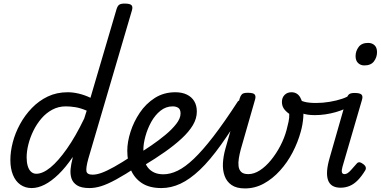

<svg xmlns="http://www.w3.org/2000/svg" viewBox="-20 -1035 2129 1074"><path d="M157 17Q121 17 94 -2Q67 -21 52.5 -56.5Q38 -92 38 -140Q38 -187 51.5 -239Q65 -291 92 -340.5Q119 -390 158 -430.5Q197 -471 247 -495Q297 -519 359 -519Q389 -519 422 -511Q455 -503 486 -488L632 -984Q638 -1003 647.5 -1009Q657 -1015 677 -1015Q707 -1015 715.5 -1006Q724 -997 718 -977L474 -147Q460 -96 463.5 -77Q467 -58 498 -58Q507 -58 511.5 -46.5Q516 -35 514.5 -20.5Q513 -6 505 5.5Q497 17 481 17Q434 17 410.5 1.5Q387 -14 379.5 -38Q372 -62 375 -90.5Q378 -119 385 -145L387 -157Q347 -98 307 -59.5Q267 -21 229.5 -2Q192 17 157 17ZM183 -63Q219 -63 262 -98Q305 -133 354 -202.5Q403 -272 451 -372L465 -416Q430 -431 401 -435.5Q372 -440 348 -440Q307 -440 272.5 -421.5Q238 -403 211.5 -372Q185 -341 166.5 -303Q148 -265 138.5 -226.5Q129 -188 129 -155Q129 -128 135 -107Q141 -86 153.5 -74.5Q166 -63 183 -63Z M480 17Q466 17 459.5 5.5Q453 -6 454.5 -20.5Q456 -35 467 -46.5Q478 -58 499 -58Q520 -58 548 -68Q576 -78 617.5 -101Q659 -124 720 -164Q734 -172 745 -167.5Q756 -163 761 -151Q766 -139 763.5 -125Q761 -111 746 -102Q679 -58 630.5 -31.5Q582 -5 547 6Q512 17 480 17Z M752 -172Q785 -193 826 -221Q867 -249 904.5 -280Q942 -311 966 -342Q990 -373 990 -400Q990 -423 977.5 -431.5Q965 -440 946 -440Q908 -440 877.5 -415.5Q847 -391 826 -353Q805 -315 793.5 -273Q782 -231 782 -198Q782 -167 787.5 -141.5Q793 -116 807 -98Q821 -80 842.5 -70Q864 -60 895 -60Q909 -60 914.5 -48.5Q920 -37 918 -21.5Q916 -6 907 5.5Q898 17 883 17Q816 17 774 -10.5Q732 -38 712 -85Q692 -132 692 -192Q692 -241 710 -297.5Q728 -354 762 -404.5Q796 -455 846 -487Q896 -519 961 -519Q998 -519 1025 -506Q1052 -493 1066.5 -469Q1081 -445 1081 -411Q1081 -372 1059 -335Q1037 -298 996.5 -260.5Q956 -223 902 -185Q848 -147 783 -108Z M883 17Q874 17 870.5 5.5Q867 -6 868 -21.5Q869 -37 876 -48.5Q883 -60 894 -60Q932 -60 973.5 -80Q1015 -100 1064 -146.5Q1113 -193 1173.5 -271.5Q1234 -350 1310 -467Q1315 -475 1328 -470.5Q1341 -466 1350.5 -456.5Q1360 -447 1355 -438Q1279 -313 1216.5 -225.5Q1154 -138 1098 -85Q1042 -32 989.5 -7.5Q937 17 883 17Z M1350 19Q1303 19 1275.5 0Q1248 -19 1236.5 -51Q1225 -83 1227 -121.5Q1229 -160 1240 -200L1321 -485Q1325 -499 1333 -507.5Q1341 -516 1366 -516Q1398 -516 1405 -506Q1412 -496 1407 -479L1327 -200Q1320 -174 1316 -149.5Q1312 -125 1314.5 -105Q1317 -85 1329.5 -73Q1342 -61 1369 -61Q1401 -61 1433.5 -82Q1466 -103 1495.5 -139Q1525 -175 1548 -219Q1571 -263 1583 -308Q1589 -331 1594 -353.5Q1599 -376 1598 -398Q1577 -413 1567 -428.5Q1557 -444 1557 -465Q1557 -489 1572 -504Q1587 -519 1610 -519Q1643 -519 1659.5 -490Q1676 -461 1677 -417Q1678 -398 1676.5 -378.5Q1675 -359 1671.5 -338.5Q1668 -318 1662 -297Q1646 -239 1617 -183Q1588 -127 1546.5 -81Q1505 -35 1455.5 -8Q1406 19 1350 19Z M1741 -391Q1697 -391 1670 -401.5Q1643 -412 1614 -433Q1602 -441 1601.5 -452Q1601 -463 1607.5 -472.5Q1614 -482 1623 -486.5Q1632 -491 1640 -485Q1657 -473 1681.5 -466Q1706 -459 1748 -459Q1786 -459 1824.5 -465.5Q1863 -472 1894 -482.5Q1925 -493 1938 -505Q1948 -515 1958 -506.5Q1968 -498 1970.5 -483Q1973 -468 1959 -456Q1919 -425 1859 -408Q1799 -391 1741 -391Z M1885 15Q1830 15 1815 -27.5Q1800 -70 1824 -152L1919 -484Q1925 -503 1934.5 -509Q1944 -515 1963 -515Q1993 -515 2002 -506Q2011 -497 2005 -477L1896 -103Q1890 -82 1892.5 -71.5Q1895 -61 1908 -61Q1916 -61 1925 -67Q1934 -73 1944.5 -85Q1955 -97 1971 -115Q1978 -125 1986 -127Q1994 -129 2006 -121Q2021 -112 2025 -102Q2029 -92 2023 -82Q2003 -49 1981.5 -27Q1960 -5 1936 5Q1912 15 1885 15ZM2018 -669Q1997 -669 1983 -682.5Q1969 -696 1969 -721Q1969 -749 1986 -772Q2003 -795 2039 -795Q2061 -795 2075 -782Q2089 -769 2089 -743Q2089 -715 2072 -692Q2055 -669 2018 -669Z"/></svg>

Font: Playwrite AU QLD
Style: Regular
Weight: 400
Designer: Veronika Burian, José Scaglione
Foundry: TypeTogether
Version: Version 1.002